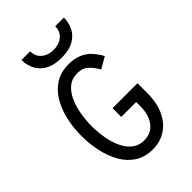

<svg xmlns="http://www.w3.org/2000/svg" viewBox="-271 -1039 1159 1159"><g transform="rotate(-45 308.0 -459.5)"><path d="M324.5 12Q258 12 210.8 -18.2Q163.5 -48.5 133.8 -100.2Q104 -152 89.8 -216.8Q75.5 -281.5 75.5 -350Q75.5 -420 90.2 -485Q105 -550 135.5 -601.2Q166 -652.5 213 -682.2Q260 -712 324.5 -712Q379.5 -712 416.2 -694.8Q453 -677.5 476.5 -650Q500 -622.5 516.5 -592L443.5 -550Q425 -584.5 398 -610.5Q371 -636.5 324.5 -636.5Q279.5 -636.5 248.2 -610.8Q217 -585 197.8 -542.8Q178.5 -500.5 169.8 -450Q161 -399.5 161 -350Q161 -295 170.5 -243.5Q180 -192 199.8 -151.5Q219.5 -111 250.5 -87.2Q281.5 -63.5 324.5 -63.5Q385.5 -63.5 419.8 -108.2Q454 -153 454 -226.5V-262H327V-336.5H540V-254.5Q540 -167.5 511.2 -108.2Q482.5 -49 433.8 -18.5Q385 12 324.5 12ZM325 -768.5Q262 -768.5 222 -790.5Q182 -812.5 163 -849.5Q144 -886.5 144 -931H218Q218 -887 248.5 -861.8Q279 -836.5 325 -836.5Q371.5 -836.5 401.8 -861.8Q432 -887 432 -931H506Q506 -886.5 487 -849.5Q468 -812.5 428 -790.5Q388 -768.5 325 -768.5Z"/></g></svg>

Font: Overpass Mono
Style: Regular
Weight: 400
Designer: Delve Withrington, Dave Bailey
Foundry: Delve Fonts LLC
Version: Version 4.000